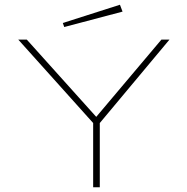

<svg xmlns="http://www.w3.org/2000/svg" viewBox="-20 -790 790 810"><path d="M373 0V-271L57 -623H93L386 -297L661 -623H695L401 -271V0ZM251 -676 245 -693 486 -770 497 -741Z"/></svg>

Font: Inconsolata ExtraExpanded ExtraLight
Style: Regular
Weight: 200
Width: 8
Monospace: yes
Designer: Raph Levien, Cyreal, Brenton Simpson
Foundry: Raph Levien, Cyreal, Google
Version: Version 3.100; ttfautohint (v1.8.4.7-5d5b)